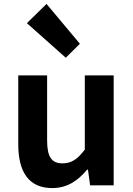

<svg xmlns="http://www.w3.org/2000/svg" viewBox="-20 -944 677 978"><path d="M315 -650 387 -721 217 -924 117 -826ZM246 14C322 14 376 -23 424 -80H428L439 0H559V-560H412V-182C374 -132 344 -112 298 -112C244 -112 220 -143 220 -229V-560H73V-210C73 -70 125 14 246 14Z"/></svg>

Font: Noto Sans JP
Style: Bold
Weight: 700
Designer: Ryoko NISHIZUKA  (kana, bopomofo & ideographs); Paul D. Hunt (Latin, Greek & Cyrillic); Sandoll Communications , Soo-you
Foundry: Adobe
Version: Version 2.002;hotconv 1.0.116;makeotfexe 2.5.65601